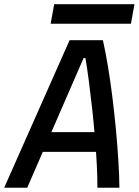

<svg xmlns="http://www.w3.org/2000/svg" viewBox="-43 -883 653 903"><path d="M-23.4 0 284.2 -693.8H440.9Q453.6 -638.7 465.1 -568.6Q476.6 -498.5 486.1 -421.9Q495.6 -345.2 502.7 -268.8Q509.8 -192.4 513.9 -123.3Q518.1 -54.2 518.6 0H415Q415.5 -44.9 412.4 -106Q409.2 -167 403.6 -235.4Q397.9 -303.7 390.4 -372.3Q382.8 -440.9 374.8 -502.4Q366.7 -564 358.9 -609.9H350.1L85 0ZM105 -168.9 125 -261.7H476.6L456.5 -168.9ZM195.3 -771.5 211.9 -863.3H589.4L572.8 -771.5Z"/></svg>

Font: Cascadia Code PL
Style: Italic
Weight: 400
Italic angle: -10°
Monospace: yes
Designer: Aaron Bell
Foundry: Saja Typeworks
Version: Version 2404.023